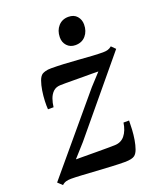

<svg xmlns="http://www.w3.org/2000/svg" viewBox="-150 -838 777 938"><g transform="rotate(-20 238.0 -369.0)"><path d="M366 -450Q353.5 -450.5 332.5 -450.5Q311.5 -450.5 286.5 -450.5Q261.5 -450.5 237.5 -450.8Q213.5 -451 194.8 -451Q176 -451 167 -450.5Q145 -449.5 131.2 -436.5Q117.5 -423.5 110.2 -403.2Q103 -383 100.5 -360.5H71.5Q70 -377.5 71 -403.2Q72 -429 76.2 -456.2Q80.5 -483.5 88.2 -504.8Q96 -526 108 -533.5Q114 -537 125 -540.2Q136 -543.5 154.5 -543.5Q182 -543.5 218.5 -541.8Q255 -540 292.8 -537Q330.5 -534 364 -532Q397.5 -530 419.5 -530Q433.5 -530 444.2 -533Q455 -536 465 -544.5L485.5 -524L177 -152L116 -84Q135.5 -84 163.5 -83.8Q191.5 -83.5 221.2 -83.5Q251 -83.5 276.8 -83.5Q302.5 -83.5 317 -84Q351 -84.5 370.5 -108.8Q390 -133 396 -173.5H425Q425 -152.5 423.5 -126.5Q422 -100.5 417.8 -75Q413.5 -49.5 406.5 -29.8Q399.5 -10 388 -1Q381.5 4 368.8 7Q356 10 335 10Q306.5 10 268 8Q229.5 6 190 3.5Q150.5 1 116.2 -1Q82 -3 61.5 -3Q47 -3 35.2 0.2Q23.5 3.5 14 12.5L-9 -9L309.5 -388.5ZM305.5 -609Q278.5 -609 262 -627Q245.5 -645 246 -671.5Q246.5 -706 266.5 -728.5Q286.5 -751 319 -751Q348 -751 363.5 -733Q379 -715 379 -690Q379 -655 359.2 -632Q339.5 -609 305.5 -609Z"/></g></svg>

Font: Merriweather 72pt Medium
Style: Italic
Weight: 500
Italic angle: -7.8°
Version: Version 2.101